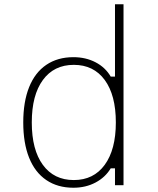

<svg xmlns="http://www.w3.org/2000/svg" viewBox="-20 -868 740 900"><path d="M324 12Q250 12 197 -24Q144 -60 116.5 -128.5Q89 -197 89 -294Q89 -391 116.5 -459.5Q144 -528 197 -564Q250 -600 324 -600Q382 -600 428 -576Q474 -552 499 -509H519V-848H559V0H519V-79H499Q474 -37 428 -12.5Q382 12 324 12ZM326 -24Q419 -24 471 -95.5Q523 -167 523 -294Q523 -422 471 -493Q419 -564 326 -564Q233 -564 181 -493Q129 -422 129 -294Q129 -166 181 -95Q233 -24 326 -24Z"/></svg>

Font: Martian Mono SemiExpanded Thin
Style: Regular
Weight: 250
Monospace: yes
Version: Version 0.930